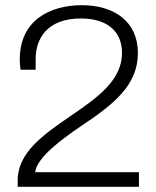

<svg xmlns="http://www.w3.org/2000/svg" viewBox="-20 -718 600 738"><path d="M48 0H514V-56H115C122 -112 213 -180 291 -233C415 -316 510 -389 510 -514C510 -636 418 -698 295 -698C168 -698 56 -637 56 -490C56 -472 58 -457 59 -450H117V-491C117 -566 158 -647 291 -647C392 -647 449 -597 449 -515C449 -411 359 -345 248 -270C148 -201 48 -132 48 -25Z"/></svg>

Font: Archivo ExtraLight
Style: Regular
Weight: 200
Designer: Hector Gatti
Foundry: Omnibus-Type
Version: Version 2.001